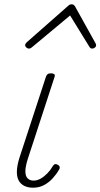

<svg xmlns="http://www.w3.org/2000/svg" viewBox="-20 -856 467 893"><path d="M133 17Q111 17 94 9Q77 1 67.5 -15.5Q58 -32 58.5 -59Q59 -86 71 -124L194 -500Q197 -508 202 -511.5Q207 -515 218 -515Q227 -515 232 -511Q237 -507 234 -499L109 -116Q98 -81 98 -59Q98 -37 108.5 -26.5Q119 -16 136 -16Q153 -16 169.5 -25.5Q186 -35 200.5 -50Q215 -65 224 -81Q227 -87 232.5 -91Q238 -95 248 -90Q256 -86 257.5 -79.5Q259 -73 254 -66Q242 -45 224.5 -26Q207 -7 184.5 5Q162 17 133 17ZM114 -630Q108 -630 102.5 -635Q97 -640 97 -645Q97 -649 98.5 -652Q100 -655 104 -659L296 -828Q301 -833 305 -834.5Q309 -836 313 -836Q317 -836 320.5 -834.5Q324 -833 328 -828L422 -659Q424 -656 425.5 -652.5Q427 -649 427 -646Q427 -639 421 -634.5Q415 -630 409 -630Q405 -630 401.5 -632Q398 -634 396 -638L306 -784L132 -639Q125 -633 121.5 -631.5Q118 -630 114 -630Z"/></svg>

Font: Playwrite RO Thin
Style: Regular
Weight: 250
Version: Version 1.002